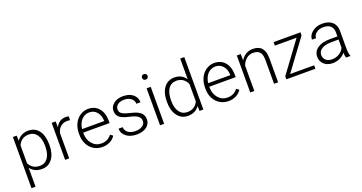

<svg xmlns="http://www.w3.org/2000/svg" viewBox="-45 -1563 4861 2579"><g transform="rotate(-20 2386.0 -273.5)"><path d="M501 -258.8Q501 -135.3 446.3 -62.7Q391.6 9.8 299.8 9.8Q191.4 9.8 133.8 -66.4V203.1H75.7V-528.3H129.9L132.8 -453.6Q189.9 -538.1 298.3 -538.1Q393.1 -538.1 447 -466.3Q501 -394.5 501 -267.1ZM442.4 -269Q442.4 -370.1 400.9 -428.7Q359.4 -487.3 285.2 -487.3Q231.4 -487.3 192.9 -461.4Q154.3 -435.5 133.8 -386.2V-132.8Q154.8 -87.4 193.8 -63.5Q232.9 -39.6 286.1 -39.6Q359.9 -39.6 401.1 -98.4Q442.4 -157.2 442.4 -269Z M874.5 -478.5Q856 -481.9 835 -481.9Q780.3 -481.9 742.4 -451.4Q704.6 -420.9 688.5 -362.8V0H630.4V-528.3H687.5L688.5 -444.3Q734.9 -538.1 837.4 -538.1Q861.8 -538.1 876 -531.7Z M1162.1 9.8Q1094.7 9.8 1040.3 -23.4Q985.8 -56.6 955.6 -116Q925.3 -175.3 925.3 -249V-270Q925.3 -346.2 954.8 -407.2Q984.4 -468.3 1037.1 -503.2Q1089.8 -538.1 1151.4 -538.1Q1247.6 -538.1 1304 -472.4Q1360.4 -406.7 1360.4 -293V-260.3H983.4V-249Q983.4 -159.2 1034.9 -99.4Q1086.4 -39.6 1164.6 -39.6Q1211.4 -39.6 1247.3 -56.6Q1283.2 -73.7 1312.5 -111.3L1349.1 -83.5Q1284.7 9.8 1162.1 9.8ZM1151.4 -488.3Q1085.4 -488.3 1040.3 -439.9Q995.1 -391.6 985.4 -310.1H1302.2V-316.4Q1299.8 -392.6 1258.8 -440.4Q1217.8 -488.3 1151.4 -488.3Z M1790.5 -134.3Q1790.5 -177.7 1755.6 -204.1Q1720.7 -230.5 1650.4 -245.4Q1580.1 -260.3 1541.3 -279.5Q1502.4 -298.8 1483.6 -326.7Q1464.8 -354.5 1464.8 -394Q1464.8 -456.5 1517.1 -497.3Q1569.3 -538.1 1650.9 -538.1Q1739.3 -538.1 1792.7 -494.4Q1846.2 -450.7 1846.2 -380.4H1787.6Q1787.6 -426.8 1748.8 -457.5Q1710 -488.3 1650.9 -488.3Q1593.3 -488.3 1558.3 -462.6Q1523.4 -437 1523.4 -396Q1523.4 -356.4 1552.5 -334.7Q1581.5 -313 1658.4 -294.9Q1735.4 -276.9 1773.7 -256.3Q1812 -235.8 1830.6 -207Q1849.1 -178.2 1849.1 -137.2Q1849.1 -70.3 1795.2 -30.3Q1741.2 9.8 1654.3 9.8Q1562 9.8 1504.6 -34.9Q1447.3 -79.6 1447.3 -147.9H1505.9Q1509.3 -96.7 1549.1 -68.1Q1588.9 -39.6 1654.3 -39.6Q1715.3 -39.6 1752.9 -66.4Q1790.5 -93.3 1790.5 -134.3Z M2045.9 0H1987.3V-528.3H2045.9ZM1977.1 -681.2Q1977.1 -697.8 1987.8 -709.2Q1998.5 -720.7 2017.1 -720.7Q2035.6 -720.7 2046.6 -709.2Q2057.6 -697.8 2057.6 -681.2Q2057.6 -664.6 2046.6 -653.3Q2035.6 -642.1 2017.1 -642.1Q1998.5 -642.1 1987.8 -653.3Q1977.1 -664.6 1977.1 -681.2Z M2181.2 -269Q2181.2 -392.1 2236.1 -465.1Q2291 -538.1 2385.3 -538.1Q2492.2 -538.1 2548.3 -453.6V-750H2606.4V0H2551.8L2549.3 -70.3Q2493.2 9.8 2384.3 9.8Q2293 9.8 2237.1 -63.7Q2181.2 -137.2 2181.2 -262.2ZM2240.2 -258.8Q2240.2 -157.7 2280.8 -99.4Q2321.3 -41 2395 -41Q2502.9 -41 2548.3 -136.2V-384.3Q2502.9 -487.3 2396 -487.3Q2322.3 -487.3 2281.2 -429.4Q2240.2 -371.6 2240.2 -258.8Z M2964.8 9.8Q2897.5 9.8 2843 -23.4Q2788.6 -56.6 2758.3 -116Q2728 -175.3 2728 -249V-270Q2728 -346.2 2757.6 -407.2Q2787.1 -468.3 2839.8 -503.2Q2892.6 -538.1 2954.1 -538.1Q3050.3 -538.1 3106.7 -472.4Q3163.1 -406.7 3163.1 -293V-260.3H2786.1V-249Q2786.1 -159.2 2837.6 -99.4Q2889.2 -39.6 2967.3 -39.6Q3014.2 -39.6 3050 -56.6Q3085.9 -73.7 3115.2 -111.3L3151.9 -83.5Q3087.4 9.8 2964.8 9.8ZM2954.1 -488.3Q2888.2 -488.3 2843 -439.9Q2797.9 -391.6 2788.1 -310.1H3105V-316.4Q3102.5 -392.6 3061.5 -440.4Q3020.5 -488.3 2954.1 -488.3Z M3332.5 -528.3 3334.5 -438Q3364.3 -486.8 3408.7 -512.5Q3453.1 -538.1 3506.8 -538.1Q3591.8 -538.1 3633.3 -490.2Q3674.8 -442.4 3675.3 -346.7V0H3617.2V-347.2Q3616.7 -418 3587.2 -452.6Q3557.6 -487.3 3492.7 -487.3Q3438.5 -487.3 3396.7 -453.4Q3355 -419.4 3335 -361.8V0H3276.9V-528.3Z M3864.7 -49.3H4208V0H3792.5V-43L4112.8 -478H3802.2V-528.3H4186.5V-484.9Z M4646 0Q4637.2 -24.9 4634.8 -73.7Q4604 -33.7 4556.4 -12Q4508.8 9.8 4455.6 9.8Q4379.4 9.8 4332.3 -32.7Q4285.2 -75.2 4285.2 -140.1Q4285.2 -217.3 4349.4 -262.2Q4413.6 -307.1 4528.3 -307.1H4634.3V-367.2Q4634.3 -423.8 4599.4 -456.3Q4564.5 -488.8 4497.6 -488.8Q4436.5 -488.8 4396.5 -457.5Q4356.4 -426.3 4356.4 -382.3L4297.9 -382.8Q4297.9 -445.8 4356.4 -491.9Q4415 -538.1 4500.5 -538.1Q4588.9 -538.1 4639.9 -493.9Q4690.9 -449.7 4692.4 -370.6V-120.6Q4692.4 -43.9 4708.5 -5.9V0ZM4462.4 -42Q4521 -42 4567.1 -70.3Q4613.3 -98.6 4634.3 -146V-262.2H4529.8Q4442.4 -261.2 4393.1 -230.2Q4343.8 -199.2 4343.8 -145Q4343.8 -100.6 4376.7 -71.3Q4409.7 -42 4462.4 -42Z"/></g></svg>

Font: Shabnam Thin FD
Style: Thin-FD
Weight: 100
Foundry: DejaVu fonts team - Redesigned by Saber Rastikerdar - Based on Vazir font
Version: Version 5.0.0